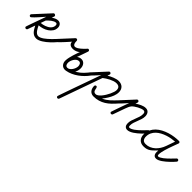

<svg xmlns="http://www.w3.org/2000/svg" viewBox="63 -1337 2634 2634"><g transform="rotate(45 1379.5 -20.0)"><path d="M-23.9 -149.4Q-32.2 -149.4 -39.6 -155.3Q-46.9 -161.1 -46.9 -170.4Q-46.9 -179.2 -41 -186L165.5 -410.6Q170.9 -416 178.7 -416Q188.5 -416 196.8 -409.4Q205.1 -402.8 205.1 -392.6Q205.1 -390.6 203.1 -384.8Q201.2 -378.9 198.7 -372.1Q196.3 -365.2 194.1 -358.9Q191.9 -352.5 190.9 -350.1Q210.9 -365.2 234.1 -376Q257.3 -386.7 282.7 -386.7Q297.9 -386.7 310.3 -380.9Q322.8 -375 331.1 -365.2Q339.4 -355.5 344 -342.3Q348.6 -329.1 348.6 -314.5Q348.6 -274.9 328.4 -244.9Q308.1 -214.8 277.1 -194.1Q246.1 -173.3 209 -162.1Q171.9 -150.9 138.2 -149.4Q145 -134.3 154.5 -115.5Q164.1 -96.7 176.5 -79.8Q189 -63 204.6 -51.5Q220.2 -40 239.7 -40Q255.9 -40 274.9 -48.6Q293.9 -57.1 314 -71Q334 -85 353.8 -102.3Q373.5 -119.6 391.4 -137Q409.2 -154.3 424.1 -169.9Q439 -185.5 449.2 -196.3Q455.1 -203.1 463.9 -203.1Q472.7 -203.1 479.7 -197.5Q486.8 -191.9 486.8 -182.1Q486.8 -172.9 481 -166.5Q469.2 -152.3 452.4 -134.3Q435.5 -116.2 415.5 -97.2Q395.5 -78.1 373 -60.3Q350.6 -42.5 327.6 -28.3Q304.7 -14.2 282.5 -5.6Q260.3 2.9 240.7 2.9Q212.9 2.9 192.9 -7.3Q172.9 -17.6 157.7 -34.2Q142.6 -50.8 130.6 -71.8Q118.7 -92.8 106.9 -114.3L67.9 -5.4Q65.4 1.5 60.1 4.9Q54.7 8.3 47.9 8.3Q38.6 8.3 32 2.7Q25.4 -2.9 25.4 -12.7Q25.4 -13.7 29.5 -26.1Q33.7 -38.6 40.3 -57.9Q46.9 -77.1 55.7 -101.8Q64.5 -126.5 73.7 -152.6Q83 -178.7 92.3 -204.3Q101.6 -230 109.1 -251.2Q116.7 -272.5 122.1 -287.1Q127.4 -301.8 128.9 -306.6Q124 -301.3 112.1 -287.6Q100.1 -273.9 84.7 -256.3Q69.3 -238.8 52.2 -220Q35.2 -201.2 19.8 -185.5Q4.4 -169.9 -7.6 -159.7Q-19.5 -149.4 -23.9 -149.4ZM160.2 -264.6 134.8 -192.9Q150.9 -193.4 169.9 -197.3Q189 -201.2 207.8 -207.8Q226.6 -214.4 244.1 -224.4Q261.7 -234.4 275.1 -247.6Q288.6 -260.7 296.6 -277.3Q304.7 -293.9 304.7 -314Q304.7 -324.7 299.6 -334.2Q294.4 -343.8 281.7 -343.8Q265.6 -343.8 248.5 -335.4Q231.4 -327.1 215.1 -315.2Q198.7 -303.2 184.6 -289.3Q170.4 -275.4 160.2 -264.6Z M881.8 -237.8Q902.3 -237.8 917.7 -229.5Q933.1 -221.2 943.4 -207.5Q953.6 -193.8 958.7 -176.3Q963.9 -158.7 963.9 -140.1Q963.9 -94.7 942.9 -54.2Q945.3 -55.2 947 -56.6Q948.7 -58.1 950.7 -59.1Q980 -77.1 1000.7 -94Q1021.5 -110.8 1037.8 -127.7Q1054.2 -144.5 1068.8 -162.4Q1083.5 -180.2 1100.6 -200.2Q1104.5 -204.6 1108.4 -205.8Q1112.3 -207 1117.7 -207Q1127.4 -207 1132.8 -200Q1138.2 -192.9 1138.2 -184.1Q1138.2 -179.7 1136.7 -176.8Q1135.3 -173.8 1132.8 -170.4Q1107.9 -135.7 1076.2 -103.8Q1044.4 -71.8 1007.3 -45.4Q970.2 -19 929.4 -0.5Q888.7 18.1 846.2 25.4Q840.3 26.4 834.5 27.1Q828.6 27.8 822.3 27.8Q802.2 27.8 785.9 19.8Q769.5 11.7 758.3 -2.7Q747.1 -17.1 741.9 -36.6Q736.8 -56.2 739.3 -79.6Q740.7 -102.5 747.1 -130.6Q753.4 -158.7 762 -187.3Q770.5 -215.8 780 -242.7Q789.6 -269.5 796.9 -290.5Q785.6 -278.8 768.3 -269.8Q751 -260.7 731.4 -256.1Q711.9 -251.5 692.4 -251.7Q672.9 -252 656.7 -258.5Q640.6 -265.1 630.6 -278.6Q620.6 -292 620.1 -314.5Q615.2 -309.1 602.8 -294.7Q590.3 -280.3 573.7 -262Q557.1 -243.7 538.6 -223.9Q520 -204.1 503.4 -187.5Q486.8 -170.9 474.1 -160.2Q461.4 -149.4 456.5 -149.4Q448.2 -149.4 440.9 -155.3Q433.6 -161.1 433.6 -170.4Q433.6 -179.2 439.5 -186L616.7 -378.9L617.2 -379.9L617.7 -379.4Q624 -389.2 635.3 -389.2Q645 -389.2 651.4 -383.1Q657.7 -377 657.7 -367.2Q657.7 -334.5 664.8 -317.6Q671.9 -300.8 683.6 -295.7Q695.3 -290.5 710.4 -294.9Q725.6 -299.3 741.5 -309.1Q757.3 -318.8 772.9 -332Q788.6 -345.2 801 -357.2Q813.5 -369.1 822 -378.2Q830.6 -387.2 832 -389.2Q838.4 -396 841.3 -399.7Q844.2 -403.3 852.1 -403.3Q860.4 -403.3 867.2 -397.5Q874 -391.6 874 -382.8Q874 -377.9 872.6 -374.5Q867.2 -358.4 860.4 -338.6Q853.5 -318.8 846.2 -297.6Q838.9 -276.4 831.3 -255.1Q823.7 -233.9 816.4 -215.3Q831.1 -226.1 847.7 -231.9Q864.3 -237.8 881.8 -237.8ZM877 -194.3Q856.9 -194.3 840.1 -181.6Q823.2 -168.9 811 -150.4Q798.8 -131.8 792 -110.6Q785.2 -89.4 785.2 -71.8Q785.2 -61.5 787.4 -51.3Q789.6 -41 794.4 -33.2Q799.3 -25.4 807.4 -20.5Q815.4 -15.6 827.1 -15.6Q846.7 -15.6 863.8 -28.1Q880.9 -40.5 893.3 -58.8Q905.8 -77.1 913.1 -98.1Q920.4 -119.1 920.4 -136.7Q920.4 -147 918 -157.2Q915.5 -167.5 910.4 -175.8Q905.3 -184.1 897 -189.2Q888.7 -194.3 877 -194.3Z M1104 -149.4Q1095.2 -149.4 1088.4 -155.5Q1081.5 -161.6 1081.5 -170.4Q1081.5 -179.2 1087.4 -186L1268.1 -382.3Q1273.9 -389.2 1283.2 -389.2Q1293 -389.2 1299.3 -382.8Q1305.7 -376.5 1305.7 -366.7Q1305.7 -364.3 1304.7 -360.4L1304.2 -359.9L1293.5 -328.6Q1309.6 -338.9 1329.8 -349.1Q1350.1 -359.4 1372.1 -367.9Q1394 -376.5 1415.8 -381.8Q1437.5 -387.2 1456.5 -387.2Q1481.4 -387.2 1502 -379.6Q1522.5 -372.1 1536.6 -358.2Q1550.8 -344.2 1558.6 -324.2Q1566.4 -304.2 1566.4 -278.8Q1566.4 -258.3 1562 -238.5Q1557.6 -218.8 1550.8 -199.7L1550.3 -199.2Q1544.4 -183.1 1534.4 -163.1Q1524.4 -143.1 1512 -123Q1499.5 -103 1486.6 -84.7Q1473.6 -66.4 1461.9 -53.2Q1490.2 -65.4 1513.7 -81.1Q1537.1 -96.7 1558.1 -115.2Q1579.1 -133.8 1598.9 -154.3Q1618.7 -174.8 1639.6 -196.3Q1646.5 -203.1 1654.8 -203.1Q1664.6 -203.1 1670.9 -196.8Q1677.2 -190.4 1677.2 -180.7Q1677.2 -173.3 1671.4 -166.5Q1638.2 -127.9 1604.7 -95.7Q1571.3 -63.5 1533.9 -40.3Q1496.6 -17.1 1453.4 -4.2Q1410.2 8.8 1357.9 8.8Q1334.5 8.8 1316.9 0Q1299.3 -8.8 1287.6 -23.4Q1275.9 -38.1 1269.8 -57.6Q1263.7 -77.1 1263.7 -99.1Q1263.7 -107.4 1269.8 -114.5Q1275.9 -121.6 1284.7 -121.6Q1294.9 -121.6 1299.6 -115Q1304.2 -108.4 1306.4 -98.9Q1308.6 -89.4 1310.5 -77.9Q1312.5 -66.4 1317.1 -56.9Q1321.8 -47.4 1331.3 -40.8Q1340.8 -34.2 1357.9 -34.2Q1375.5 -34.2 1394.5 -47.9Q1413.6 -61.5 1431.9 -83.3Q1450.2 -105 1466.8 -132.3Q1483.4 -159.7 1496.1 -186.5Q1508.8 -213.4 1516.1 -237.5Q1523.4 -261.7 1523.4 -277.3Q1523.4 -311 1506.6 -327.1Q1489.7 -343.3 1455.6 -343.3Q1433.1 -343.3 1407.5 -335Q1381.8 -326.7 1356.7 -314.2Q1331.5 -301.8 1308.6 -286.6Q1285.6 -271.5 1268.6 -258.3L1048.8 361.3Q1046.4 368.2 1040.5 372.1Q1034.7 376 1027.8 376Q1019 376 1012.9 369.6Q1006.8 363.3 1006.8 354.5Q1006.8 352.5 1012.5 335.2Q1018.1 317.9 1028.1 289.3Q1038.1 260.7 1051.3 222.9Q1064.5 185.1 1079.6 142.3Q1094.7 99.6 1110.8 54.4Q1127 9.3 1142.6 -34.7Q1158.2 -78.6 1172.4 -118.7Q1186.5 -158.7 1198 -190.7Q1209.5 -222.7 1217.3 -244.6Q1225.1 -266.6 1228 -274.4Q1223.6 -269.5 1214.1 -258.5Q1204.6 -247.6 1192.1 -233.6Q1179.7 -219.7 1165.8 -204.8Q1151.9 -189.9 1139.6 -177.7Q1127.4 -165.5 1117.7 -157.5Q1107.9 -149.4 1104 -149.4Z M1647 -149.4Q1638.7 -149.4 1631.3 -155.3Q1624 -161.1 1624 -170.4Q1624 -179.2 1629.9 -186L1810.5 -382.3Q1816.4 -389.2 1825.7 -389.2Q1834.5 -389.2 1841.3 -383.1Q1848.1 -377 1848.1 -367.7Q1848.1 -363.8 1846.7 -358.9Q1845.2 -354 1843.3 -348.6Q1841.3 -343.3 1839.4 -338.1Q1837.4 -333 1835.9 -329.6Q1852.1 -339.4 1869.4 -349.6Q1886.7 -359.9 1905 -368.2Q1923.3 -376.5 1942.4 -381.8Q1961.4 -387.2 1981.4 -387.2Q2000.5 -387.2 2014.4 -380.4Q2028.3 -373.5 2037.4 -361.8Q2046.4 -350.1 2051 -334.5Q2055.7 -318.8 2055.7 -301.3Q2055.7 -270 2046.1 -240.5Q2036.6 -210.9 2025.1 -182.1Q2013.7 -153.3 2004.2 -124.5Q1994.6 -95.7 1994.6 -65.9Q1994.6 -62 1994.9 -56.9Q1995.1 -51.8 1996.6 -47.1Q1998 -42.5 2001 -39.3Q2003.9 -36.1 2009.3 -36.1Q2025.4 -36.1 2044.4 -45.2Q2063.5 -54.2 2083.3 -68.6Q2103 -83 2123 -100.8Q2143.1 -118.7 2160.9 -136.5Q2178.7 -154.3 2193.8 -170.2Q2209 -186 2219.2 -196.3Q2225.6 -203.1 2235.8 -203.1Q2245.1 -203.1 2251 -196Q2256.8 -189 2256.8 -180.2Q2256.8 -172.9 2251.5 -166.5Q2239.7 -152.8 2222.9 -134.8Q2206.1 -116.7 2186 -97.4Q2166 -78.1 2143.6 -59.6Q2121.1 -41 2098.4 -26.1Q2075.7 -11.2 2053.2 -2.2Q2030.8 6.8 2011.2 6.8Q1995.1 6.8 1983.9 1.2Q1972.7 -4.4 1965.3 -13.9Q1958 -23.4 1954.6 -36.4Q1951.2 -49.3 1951.2 -64Q1951.2 -95.2 1960.7 -124.8Q1970.2 -154.3 1981.7 -183.1Q1993.2 -211.9 2002.7 -241Q2012.2 -270 2012.2 -300.8Q2012.2 -309.6 2011 -317.1Q2009.8 -324.7 2006.1 -330.6Q2002.4 -336.4 1996.1 -339.8Q1989.7 -343.3 1979.5 -343.3Q1963.9 -343.3 1941.4 -335.2Q1918.9 -327.1 1896.2 -314.9Q1873.5 -302.7 1854 -288.6Q1834.5 -274.4 1824.2 -262.7Q1810.5 -246.6 1800.8 -224.4Q1791 -202.1 1784.2 -182.6L1721.2 -5.4Q1718.8 1 1713.1 4.6Q1707.5 8.3 1701.2 8.3Q1692.4 8.3 1685.5 2.9Q1678.7 -2.4 1678.7 -11.7Q1678.7 -13.2 1682.4 -24.4Q1686 -35.6 1691.9 -53Q1697.8 -70.3 1705.3 -92Q1712.9 -113.8 1720.9 -136.7Q1729 -159.7 1737.1 -182.4Q1745.1 -205.1 1752 -223.9Q1758.8 -242.7 1763.7 -255.9Q1768.6 -269 1770 -273.9Q1765.6 -269 1756.1 -258.1Q1746.6 -247.1 1734.4 -233.4Q1722.2 -219.7 1708.5 -204.8Q1694.8 -189.9 1682.6 -177.5Q1670.4 -165 1660.6 -157.2Q1650.9 -149.4 1647 -149.4Z M2513.2 -96.2Q2488.3 -72.8 2469.2 -53.5Q2450.2 -34.2 2430.4 -20.5Q2410.6 -6.8 2386.5 0.7Q2362.3 8.3 2327.1 8.3Q2299.8 8.3 2278.8 -0.5Q2257.8 -9.3 2243.2 -25.4Q2228.5 -41.5 2220.9 -63.5Q2213.4 -85.4 2213.4 -111.8Q2213.4 -162.6 2232.4 -202.9Q2251.5 -243.2 2283.7 -273.9Q2315.9 -304.7 2357.7 -326.7Q2399.4 -348.6 2444.8 -362.5Q2490.2 -376.5 2535.9 -382.8Q2581.5 -389.2 2621.6 -389.2Q2630.9 -389.2 2637 -383.1Q2643.1 -377 2643.1 -367.7Q2643.1 -365.2 2642.6 -363.5Q2642.1 -361.8 2641.1 -359.4Q2635.3 -343.3 2626.7 -320.3Q2618.2 -297.4 2608.6 -271.2Q2599.1 -245.1 2589.4 -216.6Q2579.6 -188 2571.8 -160.6Q2564 -133.3 2559.1 -108.2Q2554.2 -83 2554.2 -63.5Q2554.2 -60.1 2554.4 -55.4Q2554.7 -50.8 2556.2 -46.6Q2557.6 -42.5 2560.5 -39.6Q2563.5 -36.6 2568.4 -36.6Q2581.5 -36.6 2599.4 -45.9Q2617.2 -55.2 2636.5 -70.1Q2655.8 -85 2675.5 -103.3Q2695.3 -121.6 2713.1 -139.4Q2731 -157.2 2745.1 -172.4Q2759.3 -187.5 2768.1 -196.3Q2774.9 -203.1 2783.2 -203.1Q2793 -203.1 2799.3 -196.8Q2805.7 -190.4 2805.7 -180.7Q2805.7 -172.9 2800.3 -166.5Q2790 -154.3 2773.7 -136.7Q2757.3 -119.1 2737.5 -100.1Q2717.8 -81.1 2695.6 -62.3Q2673.3 -43.5 2651.1 -28.3Q2628.9 -13.2 2607.7 -3.9Q2586.4 5.4 2568.8 5.4Q2546.9 5.4 2534.7 -4.4Q2522.5 -14.2 2517.1 -29.1Q2511.7 -43.9 2511.5 -61.8Q2511.2 -79.6 2513.2 -96.2ZM2589.8 -344.7Q2558.1 -342.8 2521.2 -336.4Q2484.4 -330.1 2447.5 -317.9Q2410.6 -305.7 2376.2 -287.4Q2341.8 -269 2315.4 -243.9Q2289.1 -218.8 2273.2 -185.8Q2257.3 -152.8 2257.3 -111.8Q2257.3 -76.7 2273.9 -55.7Q2290.5 -34.7 2327.1 -34.7Q2366.7 -34.7 2400.6 -49.3Q2434.6 -64 2462.4 -88.9Q2490.2 -113.8 2511.2 -147Q2532.2 -180.2 2545.4 -217.8Q2556.6 -249.5 2567.6 -281Q2578.6 -312.5 2589.8 -344.7Z"/></g></svg>

Font: Helvetia Verbundene
Style: Regular
Weight: 400
Designer: Peter Wiegel, original typeface by Carl Albert Fahrenwaldt 1901
Foundry: Peter Wiegel
Version: Version 2.000